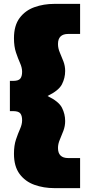

<svg xmlns="http://www.w3.org/2000/svg" viewBox="-20 -760 462 990"><path d="M52 33Q52 -10 62.5 -41Q73 -72 83.5 -95.5Q94 -119 94 -140Q94 -164 84.5 -175.5Q75 -187 48 -187H31V-343H48Q75 -343 84.5 -354.5Q94 -366 94 -390Q94 -411 83.5 -434.5Q73 -458 62.5 -489Q52 -520 52 -563Q52 -628 81 -667Q110 -706 157.5 -723Q205 -740 260 -740H393V-585H332Q279 -585 279 -533Q279 -511 288.5 -489Q298 -467 307 -443.5Q316 -420 316 -394Q316 -358 299.5 -325.5Q283 -293 225 -265Q283 -237 299.5 -204.5Q316 -172 316 -136Q316 -110 307 -86Q298 -62 288.5 -40Q279 -18 279 3Q279 55 332 55H393V210H260Q205 210 157.5 193Q110 176 81 137Q52 98 52 33Z"/></svg>

Font: Georama Expanded Black
Style: Regular
Weight: 900
Width: 7
Designer: Jean-Baptiste Levee
Foundry: Production Type
Version: Version 1.000